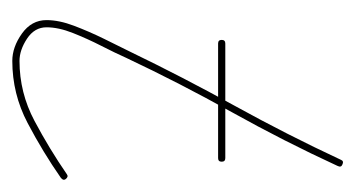

<svg xmlns="http://www.w3.org/2000/svg" viewBox="-156 -426 591 320"><g transform="rotate(90 140.0 -266.5)"><path d="M53 -334Q47 -334 47 -340Q47 -346 53 -346Q101 -346 148.5 -346Q196 -346 244 -346Q244 -346 244 -346Q244 -346 244 -346Q250 -346 250 -340Q250 -334 244 -334Q196 -334 148.5 -334Q101 -334 53 -334Q53 -334 53 -334Q53 -334 53 -334ZM255 -541Q260 -539 257 -533Q216 -444 167.5 -357Q119 -270 77 -181Q69 -163 57 -139.5Q45 -116 35.5 -92Q26 -68 26 -48Q26 -28 45 -15.5Q64 -3 82 -3Q135 -3 182 -28Q229 -53 271 -82Q275 -85 279 -80Q282 -76 277 -72Q234 -42 185.5 -16.5Q137 9 82 9Q59 9 36.5 -7Q14 -23 14 -48Q14 -69 23.5 -94Q33 -119 45 -143.5Q57 -168 66 -186Q109 -275 157 -362Q205 -449 247 -539Q249 -544 255 -541Z"/></g></svg>

Font: FRB American Cursive Guidelines Arrows Thin
Style: Italic
Weight: 100
Italic angle: -25°
Version: Version 2.0;Modular Font Editor K font №1